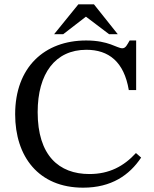

<svg xmlns="http://www.w3.org/2000/svg" viewBox="-20 -856 710 887"><path d="M608 -149C552 -88 485 -52 393 -52C252 -52 154 -138 154 -338C154 -516 235 -626 379 -626C482 -626 553 -571 575 -440H609V-669H579C567 -649 561 -633 545 -633C520 -633 483 -669 378 -669C186 -669 50 -546 50 -328C50 -133 158 11 364 11C495 11 578 -47 632 -128ZM524 -698 414 -836H342L230 -698H272L377 -779L484 -698Z"/></svg>

Font: STIX Two Math
Style: Regular
Weight: 400
Designer: Ross Mills, John Hudson & Paul Hanslow, Tiro Typeworks Ltd; with portions MicroPress Inc., with additions and correction
Foundry: Tiro Typeworks Ltd
Version: Version 2.02 b142